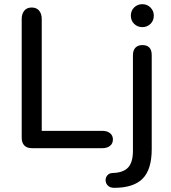

<svg xmlns="http://www.w3.org/2000/svg" viewBox="-20 -710 821 920"><path d="M84 -50V-619Q84 -644 96.5 -659Q109 -674 132 -674Q155 -674 167.5 -659Q180 -644 180 -619V-83H471Q493 -83 507 -72Q521 -61 521 -42Q521 -22 507 -11Q493 0 471 0H133Q109 0 96.5 -13Q84 -26 84 -50ZM486 153Q486 140 494.5 130Q503 120 518 119Q570 118 593.5 93Q617 68 617 13V-446Q617 -469 629 -481.5Q641 -494 662 -494Q707 -494 707 -446V5Q707 102 663.5 146Q620 190 527 190Q507 190 496.5 179Q486 168 486 153ZM607 -635Q607 -659 623 -674.5Q639 -690 662 -690Q685 -690 701 -674Q717 -658 717 -635Q717 -611 701 -595.5Q685 -580 662 -580Q639 -580 623 -595.5Q607 -611 607 -635Z"/></svg>

Font: SN Pro
Style: Regular
Weight: 400
Designer: Tobias Whetton
Foundry: Supernotes
Version: Version 1.003